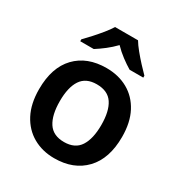

<svg xmlns="http://www.w3.org/2000/svg" viewBox="-180 -895 974 1034"><g transform="rotate(30 307.0 -378.0)"><path d="M565 -272Q565 -137 495 -63.5Q425 10 305 10Q231 10 173 -23Q115 -56 82 -119Q49 -182 49 -272Q49 -407 118.5 -479.5Q188 -552 308 -552Q383 -552 441 -519.5Q499 -487 532 -424.5Q565 -362 565 -272ZM178 -272Q178 -186 208.5 -139Q239 -92 307 -92Q375 -92 405.5 -139Q436 -186 436 -272Q436 -358 405.5 -404Q375 -450 306 -450Q239 -450 208.5 -404Q178 -358 178 -272ZM379 -766Q392 -744 414.5 -716.5Q437 -689 461 -663Q485 -637 504 -618V-606H419Q392 -622 362 -644.5Q332 -667 306 -694Q280 -667 251.5 -645Q223 -623 196 -606H112V-618Q131 -637 154.5 -663Q178 -689 200.5 -716.5Q223 -744 236 -766Z"/></g></svg>

Font: Noto Sans Bassa Vah SemiBold
Style: Regular
Weight: 600
Designer: Monotype Design Team
Foundry: Monotype Imaging Inc.
Version: Version 2.002; ttfautohint (v1.8.4.7-5d5b)